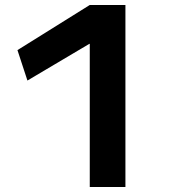

<svg xmlns="http://www.w3.org/2000/svg" viewBox="-20 -750 687 770"><path d="M340 0V-574H338L90 -427L50 -549L340 -730H483V0Z"/></svg>

Font: M PLUS 1 Thin
Style: Bold
Weight: 700
Version: Version 1.001